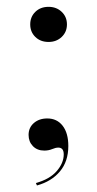

<svg xmlns="http://www.w3.org/2000/svg" viewBox="-20 -447 289 573"><path d="M90.3 106.5 87.1 99.2Q128.2 87.9 149.2 63.7Q170.2 39.5 170.2 13.7Q170.2 -6.5 154 -6.5Q146 -6.5 135.5 -2Q125 2.4 112.1 2.4Q91.1 2.4 78.2 -10.9Q65.3 -24.2 65.3 -44.4Q65.3 -66.1 81 -79.8Q96.8 -93.5 121 -93.5Q150 -93.5 166.9 -71.8Q183.9 -50 183.9 -11.3Q183.9 34.7 158.9 64.5Q133.9 94.4 90.3 106.5ZM125 -321.8Q100.8 -321.8 85.5 -336.7Q70.2 -351.6 70.2 -374.2Q70.2 -396.8 85.5 -411.7Q100.8 -426.6 125 -426.6Q148.4 -426.6 164.1 -411.7Q179.8 -396.8 179.8 -374.2Q179.8 -351.6 164.1 -336.7Q148.4 -321.8 125 -321.8Z"/></svg>

Font: Playfair 144pt
Style: Regular
Weight: 400
Designer: Claus Eggers Sørensen
Foundry: Claus Eggers Sørensen
Version: Version 2.001;gftools[0.9.30]